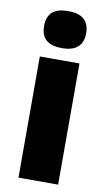

<svg xmlns="http://www.w3.org/2000/svg" viewBox="-88 -820 479 863"><g transform="rotate(10 151.5 -388.0)"><path d="M152 -776C94 -776 56 -755 56 -691C56 -629 95 -607 152 -607C207 -607 248 -629 248 -691C248 -755 208 -776 152 -776ZM242 -553H61V0H242Z"/></g></svg>

Font: Noto Sans Devanagari SemiCondensed Black
Style: Regular
Weight: 900
Width: 4
Designer: Jelle Bosma - Monotype Design Team
Foundry: Monotype Imaging Inc.
Version: Version 2.004